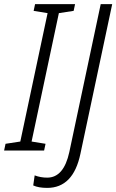

<svg xmlns="http://www.w3.org/2000/svg" viewBox="-51 -734 567 936"><path d="M164 0 171 -33 103 -44 236 -670 308 -681 315 -714H120L113 -681L181 -670L48 -44L-24 -33L-31 0ZM341 16 496 -714H440L287 7Q260 132 179 132Q147 132 118 121L111 170Q137 182 179 182Q306 182 341 16Z"/></svg>

Font: Noto Sans UI SemiCondensed Light
Style: Italic
Weight: 300
Width: 4
Designer: Monotype Design Team
Foundry: Monotype Imaging Inc.
Version: 1.001